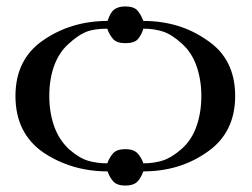

<svg xmlns="http://www.w3.org/2000/svg" viewBox="-20 -532 781 596"><path d="M425 0Q415 26 403 35Q391 44 369 44Q343 44 331.5 31Q320 18 314 0Q202 0 114 -59Q28 -119 28 -234Q28 -348 114 -407Q201 -467 314 -467Q322 -493 334.5 -502.5Q347 -512 369 -512Q395 -512 406 -500Q417 -488 425 -467Q538 -467 623 -407Q710 -349 710 -234Q710 -120 623 -60Q538 0 425 0ZM313 -25Q320 -44 331.5 -56.5Q343 -69 369 -69Q395 -69 407 -56Q419 -43 425 -25Q457 -25 484.5 -33.5Q512 -42 543 -69Q575 -97 590 -140Q605 -183 605 -234Q605 -284 590 -327Q575 -370 543 -398Q512 -426 484.5 -434.5Q457 -443 425 -443Q419 -423 408 -410.5Q397 -398 369 -398Q343 -398 331.5 -410.5Q320 -423 313 -443Q271 -443 246 -432.5Q221 -422 192 -395Q163 -369 148 -327.5Q133 -286 133 -234Q133 -183 148 -140.5Q163 -98 194 -69Q226 -41 253.5 -33Q281 -25 313 -25Z"/></svg>

Font: Pochaevsk
Style: Regular
Weight: 400
Version: Version 1.210; ttfautohint (v1.8.4.7-5d5b)